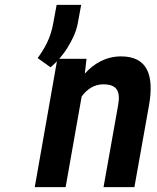

<svg xmlns="http://www.w3.org/2000/svg" viewBox="-20 -770 646 790"><path d="M405 -423C459 -423 477 -397 466 -337L406 0H533L593 -336C615 -460 587 -538 478 -538C416 -538 365 -508 329 -467L336 -528H216L123 0H250L316 -373C337 -401 365 -423 405 -423ZM135 -531 188 -493C214 -515 240 -544 259 -576C276 -604 293 -636 300 -674L314 -750H213L199 -674C188 -612 163 -570 135 -531Z"/></svg>

Font: Asimov
Style: NarIt
Weight: 500
Designer: Google
Version: Version 2.000980; 2014